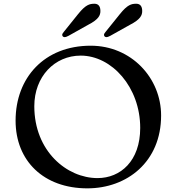

<svg xmlns="http://www.w3.org/2000/svg" viewBox="-20 -1010 958 1041"><path d="M64.5 -356C64.5 -137.2 217.3 11.2 453.6 11.2C668 11.2 853.5 -131.8 853.5 -383.8C853.5 -587.4 691.9 -762.2 471.7 -762.2C220.7 -762.2 64.5 -588.9 64.5 -356ZM166 -434.1C166 -595.2 276.4 -708.5 417.5 -708.5C585.9 -708.5 740.2 -537.6 740.2 -316.4C740.2 -137.2 633.3 -44.4 508.8 -44.4C342.3 -44.4 166 -190.9 166 -434.1ZM557.1 -808.6C562 -808.6 566.9 -810.1 578.1 -815.9L684.6 -875.5C741.7 -904.8 751 -927.2 751 -950.2C751 -973.6 741.7 -989.7 718.8 -989.7C692.4 -989.7 670.9 -984.4 630.4 -934.1L552.2 -836.9C546.4 -830.1 543.9 -825.7 543.9 -820.8C543.9 -815.4 547.9 -808.6 557.1 -808.6ZM330.6 -808.6C335.4 -808.6 340.3 -810.1 351.6 -815.9L458 -875.5C515.1 -904.8 524.4 -927.2 524.4 -950.2C524.4 -973.6 515.1 -989.7 492.2 -989.7C465.8 -989.7 444.3 -984.4 403.8 -934.1L325.7 -836.9C319.8 -830.1 317.4 -825.7 317.4 -820.8C317.4 -815.4 321.3 -808.6 330.6 -808.6Z"/></svg>

Font: Stoke
Style: Light
Weight: 300
Designer: Nicole Fally
Foundry: Nicole Fally
Version: Version 1.001